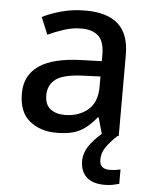

<svg xmlns="http://www.w3.org/2000/svg" viewBox="-54 -593 680 862"><g transform="rotate(5 286.0 -162.0)"><path d="M297 -548Q395 -548 444.5 -503.5Q494 -459 494 -365V0H418L397 -75H393Q358 -31 319.5 -10.5Q281 10 213 10Q140 10 92 -29.5Q44 -69 44 -153Q44 -234 106.5 -277.5Q169 -321 298 -325L389 -328V-356Q389 -417 362 -441.5Q335 -466 286 -466Q246 -466 207.5 -453.5Q169 -441 135 -425L103 -502Q140 -521 190 -534.5Q240 -548 297 -548ZM316 -256Q224 -253 189 -227Q154 -201 154 -154Q154 -112 179 -92.5Q204 -73 244 -73Q306 -73 347.5 -107.5Q389 -142 389 -212V-259ZM421 113Q421 155 465 155Q481 155 493.5 153Q506 151 515 149V214Q500 218 485 221Q470 224 449 224Q395 224 367.5 198Q340 172 340 126Q340 85 369.5 47Q399 9 436 -17L489 0Q455 32 438 57.5Q421 83 421 113Z"/></g></svg>

Font: Noto Sans Khmer UI Medium
Style: Regular
Weight: 500
Designer: Danh Hong and the Monotype Design Team
Foundry: Monotype Imaging Inc.
Version: Version 2.002; ttfautohint (v1.8.4.7-5d5b)